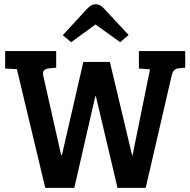

<svg xmlns="http://www.w3.org/2000/svg" viewBox="-20 -913 925 933"><path d="M880 -584 847 -581Q821 -579 814 -545L688 0H551L446 -445H443L341 0H200L62 -577L5 -580V-665H253V-584L220 -581Q183 -578 190 -546L277 -160H281L385 -612H514L622 -158H624L709 -576L655 -580V-665H880ZM326 -708 285 -742 403 -870Q444 -914 485 -872L605 -743L564 -708L444 -794Z"/></svg>

Font: Bree Serif
Style: Regular
Weight: 400
Designer: Veronika Burian, Jos Scaglione
Foundry: TypeTogether
Version: Version 1.001